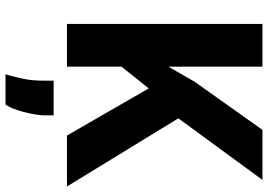

<svg xmlns="http://www.w3.org/2000/svg" viewBox="-161 -606 996 714"><g transform="rotate(90 337.0 -249.0)"><path d="M211 -181.5 195 -320 283.5 -474 463 -727H649L400.5 -387.5L337 -339.5ZM69 0V-727H228V0ZM484 0 272 -368 392 -460 673.5 0ZM256.5 228.5Q262 209.5 271 172Q280 134.5 280 86.5V49.5H409V83.5Q409 97.5 405.5 118.5Q402 139.5 396.2 161.5Q390.5 183.5 383.2 201.5Q376 219.5 368 228.5Z"/></g></svg>

Font: Spline Sans
Style: Regular
Weight: 400
Designer: Eben Sorkin, Mirko Velimirovic
Foundry: Sorkin Type
Version: Version 1.001